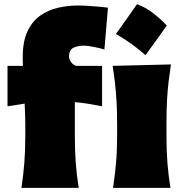

<svg xmlns="http://www.w3.org/2000/svg" viewBox="-20 -903 872 923"><path d="M638.6 -882.9Q679.9 -867.9 715.9 -839.9Q751.9 -812 782 -780.3Q757.3 -745.4 731.8 -710Q706.2 -674.5 679.4 -638Q648.2 -665.4 613.3 -690.9Q578.4 -716.4 537.1 -739.5Q590.2 -813.1 638.6 -882.9ZM83 0Q92.3 -61 96.9 -119.1Q101.6 -177.2 101.6 -250.5V-308.6Q101.6 -329.6 100.6 -354Q99.6 -378.4 98.6 -404.8L16.1 -392.1V-586.4H90.3Q89.8 -598.1 89.6 -609.1Q89.4 -620.1 89.4 -629.4Q89.4 -704.6 112.3 -752.9Q135.3 -801.3 173.6 -828.1Q211.9 -855 259 -865.7Q306.2 -876.5 355 -876.5Q379.9 -876.5 408.2 -874.5Q436.5 -872.6 461.2 -870.4Q485.8 -868.2 499 -866.2L481.9 -665Q460.4 -671.9 429.7 -677.7Q398.9 -683.6 384.8 -683.6Q354.5 -683.6 333.3 -673.6Q312 -663.6 312 -630.9Q312 -618.7 321 -605.2Q330.1 -591.8 346.7 -586.4H470.7V-392.1Q436 -398.9 403.8 -404.1Q371.6 -409.2 339.8 -412.1V-250.5Q339.8 -177.2 344.2 -119.1Q348.6 -61 358.4 0ZM523.4 0Q532.7 -61 537.8 -119.1Q543 -177.2 543 -250.5V-308.6Q543 -371.1 540 -418.5Q537.1 -465.8 532.5 -505.9Q527.8 -545.9 521.5 -586.4L801.8 -593.3Q795.4 -551.8 790.5 -510.7Q785.6 -469.7 783 -421.4Q780.3 -373 780.3 -308.6V-250.5Q780.3 -177.2 784.9 -119.1Q789.6 -61 799.3 0Z"/></svg>

Font: Pinar DS1 Black
Style: Regular
Weight: 900
Designer: Amin Abedi
Version: Version 3.000